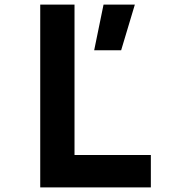

<svg xmlns="http://www.w3.org/2000/svg" viewBox="-20 -820 740 840"><path d="M156 0V-800H306V-142H640V0ZM392 -600 433 -800H570L510 -600Z"/></svg>

Font: Martian Mono SemiExpanded SemiBold
Style: Regular
Weight: 600
Monospace: yes
Version: Version 0.930